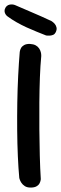

<svg xmlns="http://www.w3.org/2000/svg" viewBox="-34 -846 275 866"><path d="M104 0Q88 0 78 -6.5Q68 -13 62.5 -21.5Q57 -30 55 -36.5Q53 -43 53 -43Q49 -86 46.5 -141.5Q44 -197 43.5 -259Q43 -321 44 -383.5Q45 -446 48 -504.5Q51 -563 55 -611Q55 -611 56 -616.5Q57 -622 61 -629.5Q65 -637 74.5 -642.5Q84 -648 100 -648Q117 -647 127 -641.5Q137 -636 142.5 -627.5Q148 -619 150 -611Q152 -603 152 -597.5Q152 -592 152 -592Q148 -551 146 -497.5Q144 -444 143.5 -384Q143 -324 143.5 -262.5Q144 -201 145.5 -143.5Q147 -86 150 -38Q150 -38 149 -32Q148 -26 144 -18.5Q140 -11 130.5 -5.5Q121 0 104 0ZM174 -686Q154 -694 131.5 -703Q109 -712 86 -722.5Q63 -733 41 -745.5Q19 -758 0 -772Q0 -772 -3.5 -775Q-7 -778 -10 -783.5Q-13 -789 -13.5 -796Q-14 -803 -9 -812Q-4 -820 3 -823Q10 -826 17.5 -826Q25 -826 29.5 -824.5Q34 -823 34 -823Q70 -807 109.5 -790.5Q149 -774 198 -751Q198 -751 203 -747.5Q208 -744 213.5 -737.5Q219 -731 221 -721.5Q223 -712 217 -700Q213 -692 206 -689Q199 -686 192 -685.5Q185 -685 179.5 -685.5Q174 -686 174 -686Z"/></svg>

Font: Sour Gummy
Style: Regular
Weight: 400
Designer: Stefie Justprince
Foundry: Eifetstype
Version: Version 1.000